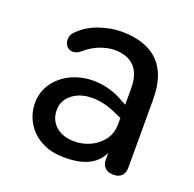

<svg xmlns="http://www.w3.org/2000/svg" viewBox="-97 -598 715 706"><g transform="rotate(20 261.0 -244.5)"><path d="M54 -143Q54 -186 77.5 -220Q101 -254 141 -273.5Q181 -293 229 -293Q292 -293 349 -260L368 -250V-314Q368 -424 264 -426Q239 -426 208.5 -415Q178 -404 148 -378Q134 -367 120 -367Q105 -367 96 -377.5Q87 -388 87 -403Q87 -424 104 -438Q136 -469 180.5 -483.5Q225 -498 262 -498Q458 -498 458 -303V-37Q458 -16 447 -4.5Q436 7 415 7Q393 7 381.5 -4.5Q370 -16 370 -36V-62Q336 11 221 9Q171 9 133 -11.5Q95 -32 74.5 -67Q54 -102 54 -143ZM239 -59Q269 -59 298.5 -72Q328 -85 348 -111Q368 -137 368 -175V-198L343 -209Q293 -232 247 -232Q199 -232 168.5 -207.5Q138 -183 138 -146Q138 -107 165 -83Q192 -59 239 -59Z"/></g></svg>

Font: SN Pro
Style: Regular
Weight: 400
Designer: Tobias Whetton
Foundry: Supernotes
Version: Version 1.003